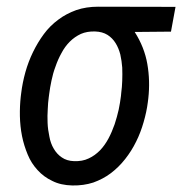

<svg xmlns="http://www.w3.org/2000/svg" viewBox="-20 -549 549 579"><path d="M386.2 -452.6 495.6 -453.6 509.3 -528.3 275.9 -528.8C252 -528.8 230 -525.4 210 -518.6C189.9 -511.2 171.9 -502 155.8 -489.7C139.2 -477.5 124.5 -462.9 112.3 -446.3C99.6 -429.2 88.9 -411.1 79.6 -392.1C70.3 -373 62.5 -352.5 56.6 -331.5C50.8 -310.5 46.4 -289.1 43.9 -268.1L42.5 -256.8C40.5 -238.3 39.6 -218.8 40 -198.7C40.5 -178.2 42.5 -158.2 46.4 -138.7C50.3 -119.1 56.2 -100.6 63.5 -83C70.8 -64.9 81.1 -49.3 93.3 -36.1C105.5 -22.5 120.1 -11.7 137.7 -3.4C154.8 5.4 175.3 9.8 198.2 10.3C220.7 10.7 241.7 7.8 261.2 1.5C280.3 -5.4 298.3 -14.6 314.5 -26.9C330.6 -39.1 344.7 -53.2 357.4 -69.3C370.1 -85.4 381.3 -103 390.6 -122.1C399.9 -140.6 407.2 -160.2 413.1 -180.7C418.9 -200.7 423.3 -220.7 425.8 -240.7L427.2 -252C431.2 -287.6 430.2 -322.3 424.3 -356C418.5 -389.6 405.8 -421.9 386.2 -452.6ZM127 -255.4 128.4 -266.1C129.9 -278.3 132.3 -292 135.3 -306.2C138.2 -320.3 142.1 -334.5 147.5 -348.6C152.3 -362.8 158.2 -376 165.5 -389.2C172.4 -402.3 180.7 -413.6 190.4 -423.3C200.2 -433.1 211.4 -440.9 224.1 -446.8C236.3 -452.1 250.5 -454.6 266.6 -454.1C281.7 -453.6 293.9 -450.2 304.2 -443.8C314 -437.5 322.3 -429.2 328.6 -418.9C335 -408.7 339.4 -397.5 342.8 -384.8C345.7 -371.6 347.7 -358.4 348.6 -345.2C349.1 -331.5 349.1 -318.4 348.6 -305.2C348.1 -292 347.2 -280.3 345.7 -270L344.7 -259.3C343.3 -246.6 340.8 -232.9 337.9 -218.3C334.5 -203.6 330.6 -189 325.7 -174.3C320.3 -159.2 314.5 -145 307.1 -131.3C299.8 -117.7 291.5 -106 281.7 -95.7C271.5 -85.4 260.3 -77.1 247.6 -71.3C234.4 -64.9 219.7 -62.5 203.6 -63C188.5 -63.5 176.3 -67.4 166.5 -74.2C156.2 -81.1 148.4 -89.8 142.1 -100.6C135.7 -111.3 131.3 -123.5 128.9 -137.2C126 -150.9 124 -164.6 123.5 -178.7C123 -192.9 123 -206.5 124 -219.7C124.5 -232.9 125.5 -245.1 127 -255.4Z"/></svg>

Font: Roboto Condensed
Style: Italic
Weight: 400
Designer: Google
Version: Version 1.000;PS 001.000;hotconv 1.0.88;makeotf.lib2.5.64775